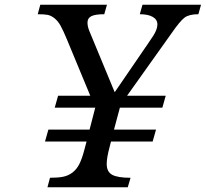

<svg xmlns="http://www.w3.org/2000/svg" viewBox="-20 -790 868 810"><path d="M638.2 -243.2 624 -192.9H448.2L441.9 -168Q430.2 -124.5 430.2 -98.1Q430.2 -65.4 453.1 -52.7Q476.1 -40 530.8 -40L519 0H180.2L190.9 -40Q225.1 -40 246.6 -44.4Q268.1 -48.8 285.6 -62Q303.2 -75.2 314.7 -97.9Q326.2 -120.6 335.9 -158.2L345.2 -192.9H169.9L184.1 -243.2H357.9L381.8 -335.9H210.9L225.1 -386.2H360.8L262.2 -624Q246.6 -661.6 235.6 -681.4Q224.6 -701.2 210 -712.9Q195.3 -724.6 180.7 -727.3Q166 -730 139.2 -730L149.9 -770H431.2L419.9 -730Q382.3 -730 365.7 -721.9Q349.1 -713.9 349.1 -694.8Q349.1 -678.2 356.9 -659.2L463.9 -400.9L603 -604Q621.1 -630.4 627.4 -640.4Q633.8 -650.4 638.9 -662.8Q644 -675.3 644 -687Q644 -707.5 624.3 -718.8Q604.5 -730 569.8 -730L581.1 -770H828.1L816.9 -730Q777.8 -730 758.8 -715.8Q739.7 -701.7 703.1 -648.9L516.1 -386.2H679.2L665 -335.9H485.8L460.9 -243.2Z"/></svg>

Font: Libre Baskerville
Style: Italic
Weight: 400
Designer: Pablo Impallari, Rodrigo Fuenzalida
Foundry: Pablo Impallari, Rodrigo Fuenzalida
Version: Version 1.000